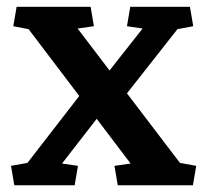

<svg xmlns="http://www.w3.org/2000/svg" viewBox="-20 -550 610 570"><path d="M12.7 -57.6 61.5 -66.4 215.3 -265.1 64.9 -463.4 19.5 -472.2 29.3 -529.8H249L258.8 -472.2L210.4 -465.3L305.2 -340.8L403.3 -465.3L356.9 -472.2L366.7 -529.8H543.9L553.7 -472.2L506.8 -463.4L356.9 -272.9L514.2 -66.4L562.5 -57.6L552.7 0H329.6L319.8 -57.6L367.7 -64.5L267.1 -197.3L164.1 -64.5L211.4 -57.6L201.7 0H22.5Z"/></svg>

Font: Noticia Text
Style: Bold
Weight: 700
Designer: JM Sole
Foundry: JM Sole
Version: Version 1.003